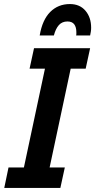

<svg xmlns="http://www.w3.org/2000/svg" viewBox="-20 -928 470 948"><path d="M1 0 22 -101H98L202 -589H126L148 -690H425L403 -589H329L225 -101H300L278 0ZM430 -791Q430 -781 428.5 -771.5Q427 -762 425 -753H356Q357 -756 357 -759.5Q357 -763 357 -769Q357 -794 346.5 -808Q336 -822 313 -822Q287 -822 271 -804.5Q255 -787 246 -753H176Q189 -830 228 -869Q267 -908 325 -908Q374 -908 402 -875Q430 -842 430 -791Z"/></svg>

Font: Radio Canada Condensed SemiBold
Style: Italic
Weight: 600
Width: 3
Italic angle: -12°
Designer: Charles Daoud, Etienne Aubert Bonn, Alexandre Saumier Demers, Jacques Le Bailly
Foundry: Radio-Canada
Version: Version 2.104; ttfautohint (v1.8.4.7-5d5b);gftools[0.9.28.de